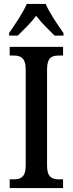

<svg xmlns="http://www.w3.org/2000/svg" viewBox="-20 -951 367 971"><path d="M26 -784V-771H70C99 -800 137 -836 163 -871C189 -836 227 -800 256 -771H301V-784C274 -822 230 -886 211 -931H115C97 -886 52 -822 26 -784ZM29 0H299V-44H276C243 -44 218 -56 218 -112V-601C218 -659 242 -670 276 -670H299V-714H29V-670H51C83 -670 110 -659 110 -601V-112C110 -55 83 -44 51 -44H29Z"/></svg>

Font: Noto Serif Thai Condensed Medium
Style: Regular
Weight: 500
Width: 3
Designer: Monotype Design Team
Foundry: Monotype Imaging Inc.
Version: Version 2.002